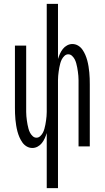

<svg xmlns="http://www.w3.org/2000/svg" viewBox="-20 -755 540 990"><path d="M221 215V-69Q217 -56 211 -42.5Q205 -29 196 -17.5Q187 -6 174 1Q161 8 147 8Q131 8 117.5 0Q104 -8 95 -21Q86 -34 80 -48Q74 -62 70 -77Q66 -92 63.5 -107.5Q61 -123 59.5 -138.5Q58 -154 57.5 -169.5Q57 -185 57 -200V-520H115V-200Q115 -189 115 -178Q115 -167 116 -156Q117 -145 118.5 -134Q120 -123 122 -112.5Q124 -102 127 -91Q130 -80 135 -70.5Q140 -61 148.5 -53Q157 -45 168 -45Q179 -45 187.5 -53Q196 -61 201 -70.5Q206 -80 209 -91Q212 -102 214 -112.5Q216 -123 217.5 -134Q219 -145 220 -156Q221 -167 221 -178Q221 -189 221 -200V-735H279V-451Q283 -464 289 -477.5Q295 -491 304 -502.5Q313 -514 326 -521Q339 -528 353 -528Q369 -528 382.5 -520Q396 -512 405 -499Q414 -486 420 -472Q426 -458 430 -443Q434 -428 436.5 -412.5Q439 -397 440.5 -381.5Q442 -366 442.5 -350.5Q443 -335 443 -320V0H385V-320Q385 -331 385 -342Q385 -353 384 -364Q383 -375 381.5 -386Q380 -397 378 -407.5Q376 -418 373 -429Q370 -440 365 -449.5Q360 -459 351.5 -467Q343 -475 332 -475Q321 -475 312.5 -467Q304 -459 299 -449.5Q294 -440 291 -429Q288 -418 286 -407.5Q284 -397 282.5 -386Q281 -375 280 -364Q279 -353 279 -342Q279 -331 279 -320V215Z"/></svg>

Font: Iosevka Light
Style: Regular
Weight: 300
Monospace: yes
Designer: Belleve Invis
Foundry: Belleve Invis
Version: Version 32.5.0; ttfautohint (v1.8.4)